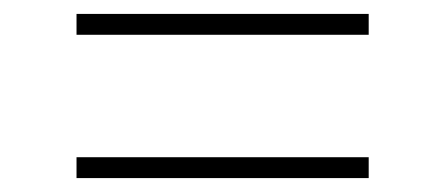

<svg xmlns="http://www.w3.org/2000/svg" viewBox="-20 -427 640 276"><path d="M90 -377V-407H510V-377ZM90 -171V-201H510V-171Z"/></svg>

Font: Geist Mono Thin
Style: Regular
Weight: 100
Monospace: yes
Designer: Basement.studio, Andrés Briganti, Mateo Zaragoza
Foundry: Basement.studio, Vercel, Andrés Briganti, Guido Ferreyra, Mateo Zaragoza
Version: Version 1.500; ttfautohint (v1.8.4.7-5d5b)